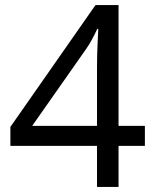

<svg xmlns="http://www.w3.org/2000/svg" viewBox="-20 -738 612 758"><path d="M552 -162V-241H448V-718H357L21 -237V-162H363V0H448V-162ZM363 -466V-241H107L321 -546C335 -566 353 -599 364 -624H368C366 -580 363 -535 363 -466Z"/></svg>

Font: Noto Sans Lycian
Style: Regular
Weight: 400
Designer: Monotype Design Team
Foundry: Monotype Imaging Inc.
Version: Version 2.002